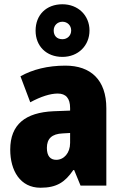

<svg xmlns="http://www.w3.org/2000/svg" viewBox="-20 -871 573 901"><path d="M273 -604C347 -604 400 -657 400 -728C400 -799 346 -851 273 -851C197 -851 147 -801 147 -727C147 -655 197 -604 273 -604ZM273 -687C246 -687 232 -704 232 -728C232 -752 250 -769 273 -769C296 -769 314 -752 314 -728C314 -704 296 -687 273 -687ZM287 -563C204 -563 133 -545 76 -513L122 -391C172 -418 216 -432 251 -432C289 -432 309 -410 309 -364V-352L231 -349C99 -343 28 -287 28 -169C28 -70 75 10 170 10C246 10 285 -16 324 -73H328L358 0H479V-363C479 -496 406 -563 287 -563ZM275 -245 309 -247V-200C309 -153 280 -121 244 -121C216 -121 200 -139 200 -177C200 -220 223 -243 275 -245Z"/></svg>

Font: Noto Sans Sinhala UI Condensed Black
Style: Regular
Weight: 900
Width: 3
Designer: Jelle Bosma - Monotype Design Team
Foundry: Monotype Imaging Inc.
Version: Version 2.006